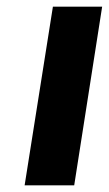

<svg xmlns="http://www.w3.org/2000/svg" viewBox="-20 -557 327 577"><path d="M139 -537H287L203 0H54Z"/></svg>

Font: Exo
Style: Bold Italic
Weight: 700
Italic angle: -9°
Designer: Natanael Gama
Foundry: Natanael Gama
Version: Version 1.500; ttfautohint (v1.6)